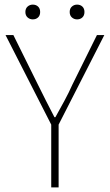

<svg xmlns="http://www.w3.org/2000/svg" viewBox="-20 -812 476 832"><path d="M202 0V-272L4 -660H38L144 -446Q162 -410 179.5 -375Q197 -340 216 -304H220Q240 -340 259 -375Q278 -410 294 -446L400 -660H432L234 -272V0ZM122 -728Q109 -728 99.5 -736.5Q90 -745 90 -760Q90 -775 99.5 -783.5Q109 -792 122 -792Q136 -792 145 -783.5Q154 -775 154 -760Q154 -745 145 -736.5Q136 -728 122 -728ZM314 -728Q301 -728 291.5 -736.5Q282 -745 282 -760Q282 -775 291.5 -783.5Q301 -792 314 -792Q328 -792 337 -783.5Q346 -775 346 -760Q346 -745 337 -736.5Q328 -728 314 -728Z"/></svg>

Font: Source Sans 3 Variable
Style: Regular
Weight: 200
Designer: Paul D. Hunt
Foundry: Adobe Systems Incorporated
Version: Version 3.026